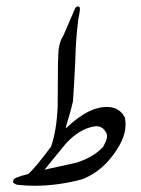

<svg xmlns="http://www.w3.org/2000/svg" viewBox="-20 -597 449 613"><path d="M189.9 -189.9 190.9 -188Q269 -262.2 332 -254.9Q363.8 -251 378.9 -221.2Q380.9 -210 380.9 -199.2Q380.9 -147.9 328.1 -85.9Q293 -44.9 243.2 -24.9Q166 -3.9 89.8 -3.9Q64 -3.9 38.1 -6.8Q30.8 -6.8 22 -14.2Q21 -16.1 22.5 -20Q23.9 -23.9 23.9 -24.9Q32.2 -30.8 46.9 -35.2Q65.9 -40 70.8 -42Q91.8 -60.1 143.1 -128.9Q161.1 -182.1 164.1 -256.8Q164.1 -320.8 165 -386.2Q166 -428.2 167 -437Q169.9 -464.8 182.1 -482.9Q185.1 -490.2 219.2 -568.8Q221.2 -575.2 227.1 -576.2Q232.9 -578.1 234.9 -571.8Q235.8 -564 232.4 -548.1Q229 -532.2 229 -525.9Q222.2 -476.1 220.2 -398.9Q215.8 -309.1 212.9 -272.9Q207 -246.1 189.9 -189.9ZM316.9 -176.8Q304.2 -198.2 277.8 -192.9Q231.9 -184.1 189.9 -138.2Q155.8 -96.2 122.1 -55.2Q171.9 -65.9 222.2 -77.1Q277.8 -94.2 309.1 -127.9Q321.8 -150.9 321.8 -162.1Q321.8 -170.9 316.9 -176.8Z"/></svg>

Font: Jameel Khushkhat-L
Style: Regular
Weight: 400
Version: Version 3.5